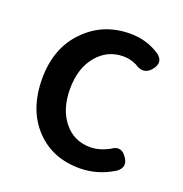

<svg xmlns="http://www.w3.org/2000/svg" viewBox="-109 -661 734 770"><g transform="rotate(20 258.5 -275.5)"><path d="M311 13Q196 13 124 -62Q48 -141 48 -274.5Q48 -408 130 -488Q206 -564 320 -564Q391 -564 447 -526Q481 -501 454 -465Q424 -426 381 -456Q353 -469 325 -469Q256 -469 211.5 -415Q167 -361 167 -274Q167 -187 210 -134Q253 -81 322 -81Q361 -81 402 -103Q441 -132 468 -89Q490 -55 457 -30Q388 13 311 13Z"/></g></svg>

Font: GenSenRounded JP M
Style: Regular
Weight: 500
Version: Version 1.501;PS 1;hotconv 16.6.51;makeotf.lib2.5.65220